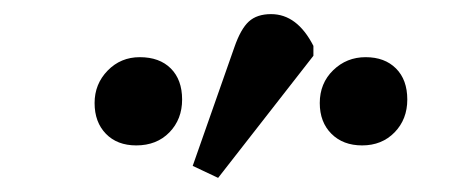

<svg xmlns="http://www.w3.org/2000/svg" viewBox="-20 -828 662 272"><path d="M289 -576 253 -593 312 -761Q321 -787 332.5 -797.5Q344 -808 364 -808Q401 -808 424 -763V-749ZM114 -682Q114 -709 132.5 -728Q151 -747 178 -747Q206 -747 222 -731Q238 -715 238 -687Q238 -659 220 -640.5Q202 -622 173 -622Q146 -622 130 -638.5Q114 -655 114 -682ZM433 -682Q433 -710 452 -728.5Q471 -747 498 -747Q525 -747 541 -731Q557 -715 557 -687Q557 -659 539 -640.5Q521 -622 493 -622Q466 -622 449.5 -638.5Q433 -655 433 -682Z"/></svg>

Font: Literata 12pt
Style: Italic
Weight: 400
Italic angle: -2°
Designer: Latin by Veronika Burian and Jose Scaglione. Greek by Irene Vlachou. Cyrillic by Vera Evstafieva
Foundry: TypeTogether
Version: Version 3.002